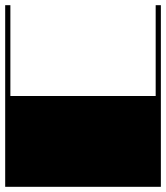

<svg xmlns="http://www.w3.org/2000/svg" viewBox="-20 -720 640 740"><path d="M0 -350H600V0H0ZM0 0V-700H20V0ZM580 0V-700H600V0Z"/></svg>

Font: variabletest_box
Style: Regular
Weight: 400
Version: Version 1.000